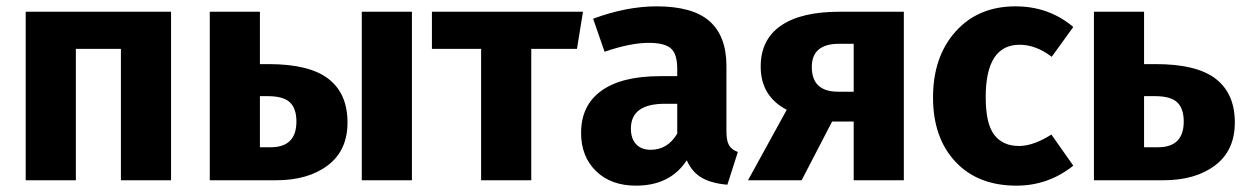

<svg xmlns="http://www.w3.org/2000/svg" viewBox="-20 -568 3927 605"><path d="M361 0V-414H219V0H61V-531H519V0Z M826 -366Q955 -366 1015 -319.5Q1075 -273 1075 -182Q1075 -94 1013 -47Q951 0 850 0H641V-531H799V-366ZM1120 -531H1278V0H1120ZM833 -104Q914 -104 914 -185Q914 -226 893.5 -245.5Q873 -265 824 -265H799V-104Z M1817 -531 1798 -414H1654V0H1496V-414H1341V-531Z M2269 -154Q2269 -124 2277.5 -110Q2286 -96 2305 -89L2272 14Q2223 10 2192 -7.5Q2161 -25 2144 -63Q2092 17 1984 17Q1905 17 1858 -29Q1811 -75 1811 -149Q1811 -236 1875 -282Q1939 -328 2060 -328H2114V-351Q2114 -398 2094 -415.5Q2074 -433 2024 -433Q1967 -433 1885 -405L1849 -509Q1954 -548 2049 -548Q2163 -548 2216 -501Q2269 -454 2269 -360ZM2030 -96Q2084 -96 2114 -147V-241H2075Q1968 -241 1968 -163Q1968 -131 1984.5 -113.5Q2001 -96 2030 -96Z M2625 -531H2828V0H2670V-185H2602L2506 0H2337L2459 -222Q2377 -265 2377 -358Q2377 -443 2440.5 -487Q2504 -531 2625 -531ZM2621 -279H2670V-430H2624Q2538 -430 2538 -357Q2538 -279 2621 -279Z M3180 -548Q3285 -548 3362 -483L3294 -389Q3244 -427 3193 -427Q3086 -427 3086 -262Q3086 -178 3113 -143Q3140 -108 3191 -108Q3236 -108 3293 -144L3362 -46Q3283 17 3183 17Q3061 17 2990.5 -58.5Q2920 -134 2920 -261Q2920 -389 2991 -468.5Q3062 -548 3180 -548Z M3622 -366Q3751 -366 3811 -319.5Q3871 -273 3871 -182Q3871 -94 3809 -47Q3747 0 3646 0H3427V-531H3585V-366ZM3629 -104Q3710 -104 3710 -185Q3710 -226 3689.5 -245.5Q3669 -265 3620 -265H3585V-104Z"/></svg>

Font: FiraGO
Style: Bold
Weight: 700
Designer: bBox Type
Foundry: bBox Type GmbH
Version: Version 1.001;PS 001.001;hotconv 1.0.88;makeotf.lib2.5.64775